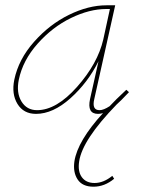

<svg xmlns="http://www.w3.org/2000/svg" viewBox="-20 -427 535 725"><path d="M420 -32Q291 101 279 182Q273 220 289 242Q305 264 337 264Q371 264 404 237L411 248Q375 278 333 278Q291 278 273 250.5Q255 223 261 182Q273 105 369 0Q360 3 350 3Q308 3 320 -53L352 -196Q312 -115 246 -56Q180 3 116 3Q69 3 46 -34.5Q23 -72 34 -126Q50 -203 108.5 -269Q167 -335 240.5 -371Q314 -407 382 -407H415L336 -53Q326 -11 356 -11Q371 -11 394 -26Q414 -48 457 -88L467 -79Q434 -44 420 -32ZM120 -11Q193 -11 271 -99Q349 -187 370 -278L395 -393H381Q318 -393 248 -359Q178 -325 122 -262Q66 -199 51 -126Q41 -77 61 -44Q81 -11 120 -11Z"/></svg>

Font: EauTest Thin
Style: Italic
Weight: 250
Italic angle: -12°
Designer: Christian Thalmann (Catharsis Fonts)
Version: Version 0.001;PS 000.001;hotconv 1.0.88;makeotf.lib2.5.64775